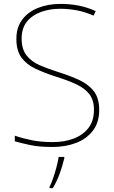

<svg xmlns="http://www.w3.org/2000/svg" viewBox="-20 -744 583 985"><path d="M489 -180Q489 -116 456.5 -73.5Q424 -31 369.5 -10.5Q315 10 250 10Q181 10 136.5 0.5Q92 -9 56 -19V-48Q96 -34 143.5 -24.5Q191 -15 252 -15Q309 -15 356.5 -32.5Q404 -50 433 -86.5Q462 -123 462 -181Q462 -231 438 -261.5Q414 -292 369.5 -312.5Q325 -333 263 -352Q205 -371 160 -392.5Q115 -414 89.5 -449.5Q64 -485 64 -544Q64 -604 94.5 -644Q125 -684 176.5 -704Q228 -724 291 -724Q338 -724 382.5 -715.5Q427 -707 471 -687L460 -664Q414 -684 371.5 -691.5Q329 -699 289 -699Q236 -699 191 -683Q146 -667 118.5 -633.5Q91 -600 91 -546Q91 -492 116 -460Q141 -428 183.5 -409.5Q226 -391 277 -375Q341 -355 388.5 -332.5Q436 -310 462.5 -274.5Q489 -239 489 -180ZM310 67Q301 106 286.5 146Q272 186 251 221H234V215Q242 200 252 171.5Q262 143 270 112.5Q278 82 281 61H310Z"/></svg>

Font: Noto Sans Devanagari Thin
Style: Regular
Weight: 100
Designer: Jelle Bosma - Monotype Design Team
Foundry: Monotype Imaging Inc.
Version: Version 2.004; ttfautohint (v1.8.4.7-5d5b)